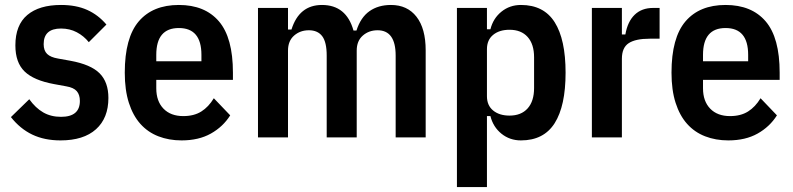

<svg xmlns="http://www.w3.org/2000/svg" viewBox="-20 -554 3198 774"><path d="M224 12Q159 12 110 -11.5Q61 -35 24 -82L98 -154Q123 -119 154 -101Q185 -83 226 -83Q302 -83 302 -147Q302 -172 289.5 -186.5Q277 -201 247 -206L198 -215Q116 -230 79 -266Q42 -302 42 -371Q42 -453 90 -493.5Q138 -534 226 -534Q287 -534 331.5 -514Q376 -494 409 -455L338 -384Q318 -409 289.5 -424Q261 -439 226 -439Q156 -439 156 -376Q156 -350 170 -336.5Q184 -323 214 -318L264 -309Q346 -294 381.5 -258.5Q417 -223 417 -159Q417 -78 367 -33Q317 12 224 12Z M712 12Q661 12 618.5 -4.5Q576 -21 546 -54.5Q516 -88 499.5 -139.5Q483 -191 483 -261Q483 -402 539.5 -468Q596 -534 701 -534Q806 -534 862.5 -468Q919 -402 919 -261V-232H610V-198Q610 -146 639 -116Q668 -86 719 -86Q762 -86 791.5 -104.5Q821 -123 842 -158L908 -89Q879 -43 830 -15.5Q781 12 712 12ZM701 -441Q610 -441 610 -333V-307H792V-333Q792 -441 701 -441Z M1020 0V-522H1141V-435H1155Q1186 -534 1278 -534Q1376 -534 1405 -431H1417Q1434 -484 1469.5 -509Q1505 -534 1556 -534Q1622 -534 1659 -486.5Q1696 -439 1696 -351V0H1575V-330Q1575 -432 1502 -432Q1467 -432 1442.5 -410.5Q1418 -389 1418 -350V0H1297V-330Q1297 -384 1279 -408Q1261 -432 1225 -432Q1190 -432 1165.5 -410.5Q1141 -389 1141 -350V0Z M1822 -522H1943V-436H1957Q1968 -480 2001.5 -507Q2035 -534 2080 -534Q2172 -534 2216 -464.5Q2260 -395 2260 -261Q2260 -127 2216 -57.5Q2172 12 2080 12Q2035 12 2001.5 -15Q1968 -42 1957 -86H1943V200H1822ZM2034 -88Q2081 -88 2107 -117Q2133 -146 2133 -199V-323Q2133 -376 2107 -405Q2081 -434 2034 -434Q1993 -434 1968 -413.5Q1943 -393 1943 -356V-166Q1943 -129 1968 -108.5Q1993 -88 2034 -88Z M2366 0V-522H2487V-415H2501Q2510 -467 2538.5 -494.5Q2567 -522 2613 -522H2639V-398H2599Q2542 -398 2514.5 -380Q2487 -362 2487 -317V0Z M2916 12Q2865 12 2822.5 -4.5Q2780 -21 2750 -54.5Q2720 -88 2703.5 -139.5Q2687 -191 2687 -261Q2687 -402 2743.5 -468Q2800 -534 2905 -534Q3010 -534 3066.5 -468Q3123 -402 3123 -261V-232H2814V-198Q2814 -146 2843 -116Q2872 -86 2923 -86Q2966 -86 2995.5 -104.5Q3025 -123 3046 -158L3112 -89Q3083 -43 3034 -15.5Q2985 12 2916 12ZM2905 -441Q2814 -441 2814 -333V-307H2996V-333Q2996 -441 2905 -441Z"/></svg>

Font: IBM Plex Sans Condensed SemiBold
Style: Regular
Weight: 600
Width: 3
Designer: Mike Abbink, Paul van der Laan, Pieter van Rosmalen
Foundry: Bold Monday
Version: Version 1.3